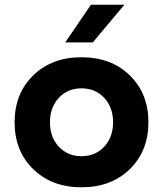

<svg xmlns="http://www.w3.org/2000/svg" viewBox="-20 -775 692 815"><path d="M610 -256Q610 -134 531 -57Q452 20 326 20Q200 20 121 -57Q42 -134 42 -256Q42 -378 121 -455Q200 -532 326 -532Q452 -532 531 -455Q610 -378 610 -256ZM460 -256Q460 -319 422.5 -359.5Q385 -400 326 -400Q267 -400 229.5 -359.5Q192 -319 192 -256Q192 -193 229.5 -152.5Q267 -112 326 -112Q385 -112 422.5 -152.5Q460 -193 460 -256ZM366 -755H508L374 -595H257Z"/></svg>

Font: Metropolitano
Style: Bold
Weight: 700
Designer: Fonts by Alex Slobzheninov & Chris M. Simpson / Changes by Cristiano Sobral
Foundry: Fonts by Alex Slobzheninov & Chris M. Simpson / Changes by Cristiano Sobral
Version: Version 1.00;August 30, 2020;FontCreator 13.0.0.2681 64-bit